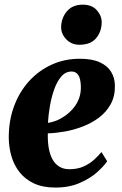

<svg xmlns="http://www.w3.org/2000/svg" viewBox="-20 -812 534 843"><path d="M450.5 -104Q437 -83.5 406.8 -56.2Q376.5 -29 330.2 -8.8Q284 11.5 223 11.5Q167.5 11.5 128.5 -7Q89.5 -25.5 65.2 -56.8Q41 -88 30 -126.8Q19 -165.5 18.5 -206Q18 -281.5 41.5 -345Q65 -408.5 107.2 -455.2Q149.5 -502 206.5 -528Q263.5 -554 330 -554Q384.5 -554 418.2 -538.5Q452 -523 468 -496.5Q484 -470 484.5 -437Q485.5 -390 466.2 -355Q447 -320 414.8 -295.8Q382.5 -271.5 343.2 -256.5Q304 -241.5 264 -234.5Q224 -227.5 190 -226.5Q189 -190 194.2 -161Q199.5 -132 211 -111.5Q222.5 -91 241 -80Q259.5 -69 284.5 -69Q320 -69 346.8 -81Q373.5 -93 392.8 -110.5Q412 -128 425.5 -144.5ZM294.5 -498Q268 -498 249.2 -476.2Q230.5 -454.5 218.2 -420.2Q206 -386 199.2 -346.8Q192.5 -307.5 190.5 -272.5Q207 -274.5 226.8 -282.2Q246.5 -290 265.8 -303.5Q285 -317 301.2 -336Q317.5 -355 326.8 -379.5Q336 -404 335 -433.5Q334 -467.5 323.5 -482.8Q313 -498 294.5 -498ZM328 -615.5Q293.5 -615.5 270.2 -640.2Q247 -665 248.5 -695.5Q250 -735 274.5 -763.2Q299 -791.5 343.5 -791.5Q384 -791.5 405.5 -766.8Q427 -742 426.5 -713Q426 -673.5 402.2 -644.5Q378.5 -615.5 328 -615.5Z"/></svg>

Font: Merriweather 60pt Black
Style: Italic
Weight: 900
Italic angle: -7.8°
Version: Version 2.101